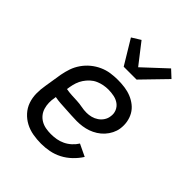

<svg xmlns="http://www.w3.org/2000/svg" viewBox="-217 -900 1034 1034"><g transform="rotate(45 300.0 -383.0)"><path d="M272 8Q240 8 209 2.5Q178 -3 151.5 -17Q125 -31 104.5 -53.5Q84 -76 74 -104.5Q64 -133 63.5 -165Q63 -197 69 -230L85 -330Q90 -357 99 -383.5Q108 -410 125 -434.5Q142 -459 164.5 -477.5Q187 -496 213.5 -508Q240 -520 267.5 -524Q295 -528 322 -528Q349 -528 375 -524.5Q401 -521 424.5 -511.5Q448 -502 467.5 -486.5Q487 -471 499 -450Q511 -429 515.5 -403.5Q520 -378 516 -351Q513 -331 503 -311Q493 -291 478 -274.5Q463 -258 444 -246Q425 -234 405 -227Q385 -220 364 -217Q343 -214 322 -214Q301 -214 279.5 -215.5Q258 -217 236.5 -218Q215 -219 193.5 -220.5Q172 -222 151 -226L150 -218Q146 -198 146.5 -178Q147 -158 152.5 -139.5Q158 -121 169.5 -106.5Q181 -92 197.5 -82.5Q214 -73 233.5 -69.5Q253 -66 273 -66Q294 -66 314.5 -69.5Q335 -73 355 -82.5Q375 -92 392 -107.5Q409 -123 420 -141L489 -108Q472 -81 447.5 -57.5Q423 -34 394 -19Q365 -4 334 2Q303 8 272 8ZM328 -283Q345 -283 362.5 -287.5Q380 -292 395.5 -302.5Q411 -313 421 -328.5Q431 -344 433 -361Q437 -383 429 -402.5Q421 -422 404.5 -434Q388 -446 366.5 -450.5Q345 -455 323 -455Q305 -455 286.5 -451.5Q268 -448 250 -440Q232 -432 217.5 -418.5Q203 -405 192 -388.5Q181 -372 175 -354Q169 -336 166 -318L163 -299Q184 -295 204.5 -294Q225 -293 246 -292Q267 -291 287 -287Q307 -283 328 -283ZM294 -600 210 -739 260 -770 351 -653 481 -774 523 -735 392 -600Z"/></g></svg>

Font: Iosevka Plex Etoile
Style: Italic
Weight: 400
Italic angle: -9°
Designer: Belleve Invis
Foundry: Belleve Invis
Version: Version 25.1.1; ttfautohint (v1.8.4)